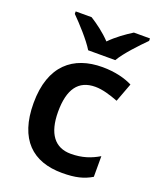

<svg xmlns="http://www.w3.org/2000/svg" viewBox="-143 -854 787 952"><g transform="rotate(20 250.5 -378.0)"><path d="M214 -606H357C383 -651 445 -716 482 -753V-766H397C362 -744 319 -714 284 -678C250 -714 209 -744 174 -766H90V-753C127 -716 187 -651 214 -606ZM300 10C370 10 413 -1 455 -26V-135C413 -110 368 -94 308 -94C224 -94 178 -153 178 -269C178 -388 221 -448 310 -448C348 -448 390 -435 432 -419L469 -518C432 -537 377 -552 310 -552C157 -552 49 -467 49 -268C49 -76 145 10 300 10Z"/></g></svg>

Font: Noto Sans Myanmar SemiBold
Style: Regular
Weight: 600
Designer: Monotype Design Team
Foundry: Monotype Imaging Inc.
Version: Version 2.107